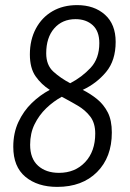

<svg xmlns="http://www.w3.org/2000/svg" viewBox="-20 -726 510 752"><path d="M204 6Q127 6 79.5 -33.5Q32 -73 32 -151Q32 -205 52 -248Q72 -291 104.5 -322.5Q137 -354 175 -374Q142 -395 119.5 -427Q97 -459 97 -513Q97 -570 120.5 -614Q144 -658 185.5 -682Q227 -706 282 -706Q349 -706 391 -668.5Q433 -631 433 -562Q433 -489 395.5 -444Q358 -399 304 -374Q334 -359 360 -338Q386 -317 402 -286Q418 -255 418 -207Q418 -110 360 -52Q302 6 204 6ZM161 -517Q161 -471 189 -445.5Q217 -420 255 -400Q301 -424 335 -460.5Q369 -497 369 -557Q369 -604 343 -627.5Q317 -651 276 -651Q224 -651 192.5 -615Q161 -579 161 -517ZM98 -159Q98 -105 129 -77Q160 -49 211 -49Q274 -49 313.5 -91Q353 -133 353 -203Q353 -244 333.5 -269.5Q314 -295 284 -312.5Q254 -330 222 -347Q189 -329 161 -302Q133 -275 115.5 -239.5Q98 -204 98 -159Z"/></svg>

Font: Asap Condensed Condensed Light
Style: Italic
Weight: 300
Width: 3
Italic angle: -6°
Designer: Pablo Cosgaya
Foundry: Omnibus-Type
Version: Version 3.001; ttfautohint (v1.8.4.7-5d5b)